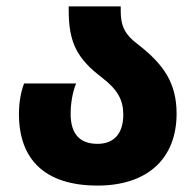

<svg xmlns="http://www.w3.org/2000/svg" viewBox="-20 -568 609 598"><path d="M284 10C438 10 530 -73 530 -214C530 -309 490 -368 408 -431C371 -459 356 -485 356 -533V-548H194V-535C194 -433 222 -384 298 -326C346 -289 364 -257 364 -211C364 -151 334 -120 284 -120C228 -120 200 -151 200 -214C200 -246 206 -281 217 -308H55C44 -279 39 -246 39 -213C39 -72 119 10 284 10Z"/></svg>

Font: Noto Sans Georgian SemiCondensed Extra
Style: Regular
Weight: 800
Width: 4
Designer: Monotype Design Team
Foundry: Monotype Imaging Inc.
Version: Version 1.901